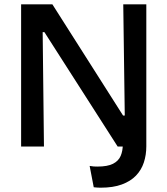

<svg xmlns="http://www.w3.org/2000/svg" viewBox="-20 -680 776 891"><path d="M415 189 396 90Q406 92 415 92.5Q424 93 432 93Q479 93 504.5 80Q530 67 540 43.5Q550 20 550 -12V-56H659V-1Q659 39 647.5 74Q636 109 611 135Q586 161 545.5 176Q505 191 447 191Q440 191 432.5 190.5Q425 190 415 189ZM78 0V-660H223L551 -144H559L552 -660H659V0H526L186 -531H178L184 0Z"/></svg>

Font: Bricolage Grotesque 24pt Medium
Style: Regular
Weight: 500
Designer: Mathieu Triay
Foundry: Atelier Triay
Version: Version 1.001;gftools[0.9.33.dev8+g029e19f]